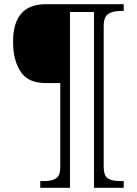

<svg xmlns="http://www.w3.org/2000/svg" viewBox="-20 -780 652 911"><path d="M171 79H191Q228 79 247 65.5Q266 52 266 14V-386H195Q113 -386 77.5 -440.5Q42 -495 42 -582Q42 -760 197 -760H567V-728H554Q514 -728 493 -713.5Q472 -699 472 -656V11Q472 52 490.5 65.5Q509 79 549 79H567V111H426V-723H312V111H171Z"/></svg>

Font: Noto Serif Light
Style: Regular
Weight: 300
Designer: Monotype Design Team
Foundry: Monotype Imaging Inc.
Version: Version 1.001